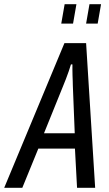

<svg xmlns="http://www.w3.org/2000/svg" viewBox="-63 -892 520 912"><path d="M-43 0 243 -687H346L389 0H303L293 -186H119L43 0ZM146 -259H292L283 -485Q283 -494 282.5 -506.5Q282 -519 281.5 -533.5Q281 -548 281 -561.5Q281 -575 281 -586H274Q270 -572 263.5 -553.5Q257 -535 250 -516.5Q243 -498 237 -484ZM228 -780 244 -872H300L284 -780ZM346 -780 362 -872H417L401 -780Z"/></svg>

Font: Archivo ExtraCondensed
Style: Italic
Weight: 400
Width: 2
Italic angle: -10°
Designer: Hector Gatti
Foundry: Omnibus-Type
Version: Version 2.001